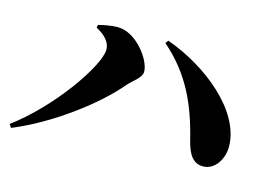

<svg xmlns="http://www.w3.org/2000/svg" viewBox="-77 -752 1154 828"><g transform="rotate(15 500.0 -337.5)"><path d="M334 -500C334 -430 184 -209 14 -83L24 -68C195 -138 373 -275 455 -374C479 -402 516 -422 516 -451C516 -503 440 -607 357 -607C329 -607 293 -600 271 -594L269 -581C312 -559 334 -531 334 -500ZM953 -235C951 -391 767 -541 582 -607L572 -594C693 -490 748 -364 784 -217C798 -161 819 -121 868 -122C919 -123 954 -178 953 -235Z"/></g></svg>

Font: Noto Serif CJK JP Black
Style: Regular
Weight: 900
Designer: Ryoko NISHIZUKA 西塚涼子 (kana & ideographs); Frank Grießhammer (Latin, Greek & Cyrillic); Wenlong ZHANG 张文龙 (bopomofo); San
Foundry: Adobe Systems Incorporated
Version: Version 1.001;PS 1.001;hotconv 16.6.54;makeotf.lib2.5.65590